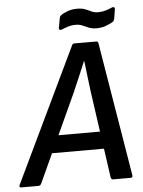

<svg xmlns="http://www.w3.org/2000/svg" viewBox="-83 -862 676 906"><g transform="rotate(-5 255.0 -408.5)"><path d="M-20 0Q-25 0 -26.5 -3Q-28 -6 -27 -10L277 -645Q281 -655 288 -655H393Q402 -655 403 -645L508 -11Q509 0 499 0H416Q407 0 405 -10L346 -426Q342 -460 337.5 -496Q333 -532 329 -567H327Q313 -532 297.5 -497Q282 -462 267 -426L76 -10Q71 0 62 0ZM123 -148 154 -230H393L401 -148ZM401 -717Q379 -717 363.5 -723.5Q348 -730 334.5 -736Q321 -742 304 -742Q283 -742 266 -736.5Q249 -731 235 -725Q230 -723 226 -725.5Q222 -728 223 -734L231 -778Q232 -784 233.5 -787Q235 -790 239 -793Q251 -802 271.5 -809.5Q292 -817 316 -817Q339 -817 354.5 -811Q370 -805 383 -798.5Q396 -792 413 -792Q434 -792 451.5 -797.5Q469 -803 482 -809Q487 -811 491 -808.5Q495 -806 494 -799L487 -755Q486 -751 484 -747Q482 -743 478 -740Q467 -733 446 -725Q425 -717 401 -717Z"/></g></svg>

Font: Sofia Sans Semi Condensed SemiBold
Style: Italic
Weight: 600
Italic angle: -9°
Version: Version 4.100